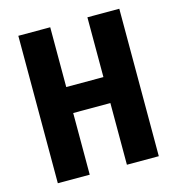

<svg xmlns="http://www.w3.org/2000/svg" viewBox="-105 -788 809 878"><g transform="rotate(-15 300.0 -349.0)"><path d="M388 -292H212V0H61V-698H212V-415H388V-698H539V0H388Z"/></g></svg>

Font: iA Writer Quattro V
Style: Regular
Weight: 400
Designer: Mike Abbink, Paul van der Laan, Pieter van Rosmalen, Oliver Reichenstein
Foundry: Information Architects Inc.
Version: Version 2.000